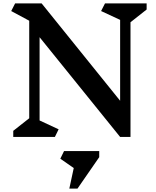

<svg xmlns="http://www.w3.org/2000/svg" viewBox="-20 -806 919 1130"><path d="M748 -675V0H687L213 -587V-97L325 -45L303 0H58V-36L152 -110V-684L46 -741L69 -786H225L687 -213V-689L575 -741L598 -786H843V-750ZM564 119 436 304H388L414 183L335 128L357 83H564Z"/></svg>

Font: Inknut Antiqua Medium
Style: Regular
Weight: 500
Designer: Claus Eggers Sørensen
Foundry: Claus Eggers Sørensen
Version: Version 1.003; ttfautohint (v1.8.2) -l 8 -r 50 -G 200 -x 14 